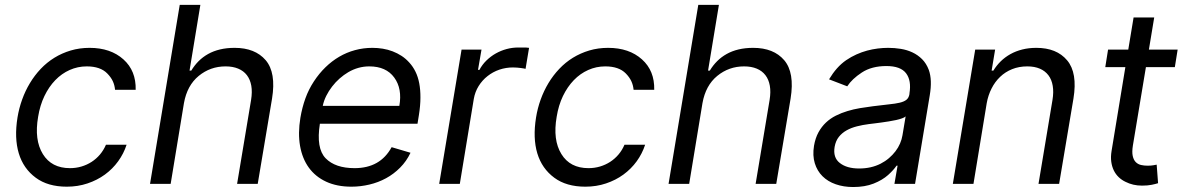

<svg xmlns="http://www.w3.org/2000/svg" viewBox="-20 -747 4808 780"><path d="M51.1 -269.9Q57.2 -307.2 70 -342.7Q82.7 -378.2 101.6 -409.4Q120.4 -440.7 145.4 -467.2Q170.5 -493.6 201 -512.4Q231.5 -531.2 267.4 -541.9Q303.3 -552.6 343.8 -552.6Q429.3 -552.6 481.5 -505.7Q533 -459.5 531.2 -382.1H447.4Q445.7 -401.3 438.2 -417.3Q430.8 -433.2 415.8 -448.5Q387.8 -477.3 332.4 -477.3Q295.8 -477.3 263.1 -462.7Q230.5 -448.2 204.5 -421.3Q178.6 -394.5 160.5 -356.9Q142.4 -319.2 134.9 -272.7Q118.6 -178.6 154.1 -121.1Q189.3 -63.9 264.2 -63.9Q288.7 -63.9 310.9 -70.5Q333.1 -77.1 352.1 -89.3Q371.1 -101.6 386 -119.1Q400.9 -136.7 410.5 -159.1H494.3Q482.6 -122.9 460 -91.8Q437.5 -60.7 406.1 -37.8Q374.6 -14.9 335.4 -1.8Q296.2 11.4 251.4 11.4Q174.4 11.4 125.4 -24.9Q74.9 -62.1 56.3 -124.1Q37.6 -186.1 51.1 -269.9Z M710.2 -727.3H794L750 -460.2H757.1Q769.9 -481.5 786.9 -498.6Q804 -515.6 825.6 -527.7Q847.3 -539.8 874.1 -546.2Q900.9 -552.6 933.2 -552.6Q1016.3 -552.6 1059.3 -502.5Q1102.3 -452.1 1085.2 -346.6L1027 0H943.2L1000 -340.9Q1005.3 -373.6 1000.9 -398.8Q996.4 -424 983 -441.6Q969.5 -459.2 947.6 -468.2Q925.8 -477.3 896.3 -477.3Q834.5 -477.3 787.3 -438.6Q740.1 -399.9 727.3 -328.1L673.3 0H589.5Z M1200.3 -268.5Q1207.4 -310.4 1220.7 -347.3Q1234 -384.2 1255.3 -416.5Q1276.3 -448.5 1302.2 -473.7Q1328.1 -498.9 1358.1 -516.5Q1388.1 -534.1 1422.1 -543.3Q1456 -552.6 1492.9 -552.6Q1514.2 -552.6 1535 -549.2Q1555.8 -545.8 1574.9 -538.5Q1594.1 -531.2 1611.5 -519.9Q1628.9 -508.5 1643.1 -492.5Q1657.7 -476.6 1668 -455.6Q1678.3 -434.7 1683.2 -408.4Q1688.2 -382.1 1688 -350.1Q1687.9 -318.2 1681.8 -279.8L1676.1 -244.3H1279.5Q1263.8 -144.2 1302.9 -104Q1342 -63.9 1420.5 -63.9Q1472.3 -63.9 1509.9 -85Q1547.6 -106.2 1571 -149.1L1647.7 -126.4Q1631.4 -92 1605.6 -66.1Q1579.9 -40.1 1548.3 -22.9Q1516.7 -5.7 1480.6 2.8Q1444.6 11.4 1407.7 11.4Q1348.7 11.4 1305 -8.9Q1261.4 -29.1 1234.7 -65.9Q1208.1 -102.6 1199 -154.1Q1190 -205.6 1200.3 -268.5ZM1291.2 -316.8H1602.3Q1614.7 -386.7 1581.7 -431.8Q1548.7 -477.3 1480.1 -477.3Q1435 -477.3 1394.5 -453.5Q1376.4 -442.8 1359.7 -428.1Q1343 -413.4 1329.2 -395.4Q1315.3 -377.5 1305.4 -357.6Q1295.5 -337.7 1291.2 -316.8Z M1855.1 -545.5H1936.1L1921.9 -463.1H1927.6Q1938.9 -484.4 1956.1 -501.2Q1973.4 -518.1 1994.1 -529.8Q2014.9 -541.5 2038.2 -547.8Q2061.4 -554 2085.2 -554H2103.3Q2110.8 -554 2117.7 -553.8Q2124.6 -553.6 2129.3 -552.6L2115.1 -467.3Q2112.9 -468 2108 -468.9Q2103 -469.8 2096.1 -470.7Q2089.1 -471.6 2080.8 -472.3Q2072.4 -473 2063.9 -473Q2035.2 -473 2008.7 -464Q1982.2 -454.9 1960.8 -438Q1939.3 -421.2 1924.5 -397.5Q1909.8 -373.9 1904.8 -345.2L1848 0H1764.2Z M2157.7 -269.9Q2163.7 -307.2 2176.5 -342.7Q2189.3 -378.2 2208.1 -409.4Q2226.9 -440.7 2252 -467.2Q2277 -493.6 2307.5 -512.4Q2338.1 -531.2 2373.9 -541.9Q2409.8 -552.6 2450.3 -552.6Q2535.9 -552.6 2588.1 -505.7Q2639.6 -459.5 2637.8 -382.1H2554Q2552.2 -401.3 2544.7 -417.3Q2537.3 -433.2 2522.4 -448.5Q2494.3 -477.3 2438.9 -477.3Q2402.3 -477.3 2369.7 -462.7Q2337 -448.2 2311.1 -421.3Q2285.2 -394.5 2267 -356.9Q2248.9 -319.2 2241.5 -272.7Q2225.1 -178.6 2260.7 -121.1Q2295.8 -63.9 2370.7 -63.9Q2395.2 -63.9 2417.4 -70.5Q2439.6 -77.1 2458.6 -89.3Q2477.6 -101.6 2492.5 -119.1Q2507.5 -136.7 2517 -159.1H2600.9Q2589.1 -122.9 2566.6 -91.8Q2544 -60.7 2512.6 -37.8Q2481.2 -14.9 2441.9 -1.8Q2402.7 11.4 2358 11.4Q2280.9 11.4 2231.9 -24.9Q2181.5 -62.1 2162.8 -124.1Q2144.2 -186.1 2157.7 -269.9Z M2816.8 -727.3H2900.6L2856.5 -460.2H2863.6Q2876.4 -481.5 2893.5 -498.6Q2910.5 -515.6 2932.2 -527.7Q2953.8 -539.8 2980.6 -546.2Q3007.5 -552.6 3039.8 -552.6Q3122.9 -552.6 3165.8 -502.5Q3208.8 -452.1 3191.8 -346.6L3133.5 0H3049.7L3106.5 -340.9Q3111.9 -373.6 3107.4 -398.8Q3103 -424 3089.5 -441.6Q3076 -459.2 3054.2 -468.2Q3032.3 -477.3 3002.8 -477.3Q2941.1 -477.3 2893.8 -438.6Q2846.6 -399.9 2833.8 -328.1L2779.8 0H2696Z M3286.9 -154.8Q3292.3 -186.1 3304.9 -209.2Q3317.5 -232.2 3335.4 -249.1Q3353.3 -266 3375.7 -277.2Q3398.1 -288.4 3422.8 -295.8Q3447.4 -303.3 3473.7 -307.7Q3500 -312.1 3525.6 -315.3Q3563.6 -320.3 3590.6 -323Q3617.5 -325.6 3635.5 -329.9Q3653.4 -334.2 3662.8 -342Q3672.2 -349.8 3674.7 -365.1V-367.9Q3683.2 -420.1 3660.9 -449.4Q3638.5 -478.7 3581 -478.7Q3521.3 -478.7 3481.2 -452.4Q3441.1 -426.1 3421.9 -396.3L3348 -424.7Q3362.9 -449.6 3380.1 -469.1Q3397.4 -488.6 3417.6 -502.5Q3437.9 -516.3 3459.3 -525.9Q3480.8 -535.5 3502.5 -541.4Q3524.1 -547.2 3545.8 -549.9Q3567.5 -552.6 3588.1 -552.6Q3614.3 -552.6 3639.6 -548.5Q3664.8 -544.4 3686.8 -534.1Q3708.8 -523.8 3726 -506.6Q3743.3 -489.3 3753.2 -463.1Q3767.8 -422.9 3757.1 -359.4L3697.4 0H3613.6L3626.4 -73.9H3622.2Q3616.1 -65 3607.6 -55.6Q3599.1 -46.2 3587.7 -35.9Q3564.6 -15.3 3529.1 -1.2Q3493.6 12.8 3446 12.8Q3407.3 12.8 3375.2 1.6Q3343 -9.6 3321.4 -31.1Q3299.7 -52.6 3290.1 -83.8Q3280.5 -115.1 3286.9 -154.8ZM3391.7 -84.9Q3420.1 -62.5 3470.2 -62.5Q3519.2 -62.5 3557.5 -82Q3576.3 -91.6 3591.4 -104.6Q3606.5 -117.5 3617.9 -132.5Q3629.3 -147.4 3636.4 -163.9Q3643.5 -180.4 3646.3 -197.4L3659.1 -274.1Q3654.8 -269.9 3644.5 -266.2Q3634.2 -262.4 3620.6 -259.4Q3606.9 -256.4 3591.3 -253.9Q3575.6 -251.4 3560.5 -249.3Q3545.5 -247.2 3532.1 -245.6Q3518.8 -244 3509.9 -242.9Q3484.7 -239.7 3461.5 -233.8Q3438.2 -228 3419.4 -217.5Q3400.6 -207 3387.8 -190.9Q3375 -174.7 3370.7 -150.6Q3363.3 -106.9 3391.7 -84.9Z M3941.8 -545.5H4022.7L4008.5 -460.2H4015.6Q4028.4 -481.2 4045.6 -498Q4062.9 -514.9 4084.9 -527.2Q4106.9 -539.4 4133.2 -546Q4159.4 -552.6 4190.3 -552.6Q4272.7 -552.6 4315.3 -501.8Q4358 -451 4340.9 -346.6L4282.7 0H4198.9L4255.7 -340.9Q4261 -372.9 4256.7 -398.3Q4252.5 -423.7 4239.2 -441.2Q4225.9 -458.8 4204.4 -468Q4182.9 -477.3 4153.4 -477.3Q4119.7 -477.3 4091.8 -466.1Q4063.9 -454.9 4043 -434.8Q4022 -414.8 4008.2 -387.4Q3994.3 -360.1 3988.6 -328.1L3934.7 0H3850.9Z M4481.5 -545.5H4563.6L4585.2 -676.1H4669L4647.4 -545.5H4764.2L4752.8 -474.4H4635.3L4582.4 -156.2Q4578.1 -129.6 4581.7 -113.5Q4585.2 -97.3 4594.1 -88.4Q4603 -79.5 4615.6 -76.7Q4628.2 -73.9 4642 -73.9Q4655.9 -73.9 4664.8 -75.5Q4673.7 -77.1 4679 -78.1L4684.7 -2.8Q4675.1 0.4 4658.9 3.7Q4642.8 7.1 4619.3 7.1Q4582.7 7.1 4552.6 -8.2Q4536.9 -15.6 4524.7 -27.3Q4512.4 -39.1 4504.8 -54.7Q4497.2 -70.3 4494.5 -90Q4491.8 -109.7 4495.7 -133.5L4551.8 -474.4H4470.2Z"/></svg>

Font: Inter P
Style: Italic
Weight: 400
Italic angle: -9.40001°
Designer: Rasmus Andersson
Foundry: rsms
Version: Version 3.018;git-588b23468